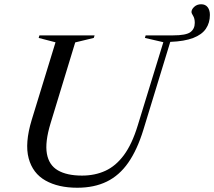

<svg xmlns="http://www.w3.org/2000/svg" viewBox="-20 -871 1005 901"><path d="M217 -291.5Q190.5 -204 200 -150Q209.5 -96 251.8 -71.5Q294 -47 365 -47Q425.5 -47 474.5 -69.5Q523.5 -92 561.5 -143.2Q599.5 -194.5 626 -281L746.5 -673L660 -693L663.5 -705H792Q853 -705 873.5 -720.2Q894 -735.5 894 -763.5Q894 -784.5 886.2 -796.8Q878.5 -809 878.5 -814Q878.5 -827 891.5 -839Q904.5 -851 924 -851Q944 -851 954.5 -837.2Q965 -823.5 965 -801Q965 -764 946.2 -736.2Q927.5 -708.5 886.5 -692.8Q845.5 -677 779 -674.5L653 -262.5Q624 -168 582 -107.8Q540 -47.5 481 -18.8Q422 10 342.5 10Q253.5 10 193.5 -23.8Q133.5 -57.5 114.5 -128.2Q95.5 -199 129 -309L240.5 -672.5L161.5 -693L165 -705H424L420 -693L333 -672Z"/></svg>

Font: Newsreader 60pt
Style: Italic
Weight: 400
Italic angle: -17°
Designer: Hugues Gentile
Foundry: Production Type
Version: Version 1.003